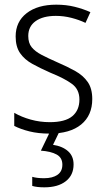

<svg xmlns="http://www.w3.org/2000/svg" viewBox="-20 -562 456 822"><path d="M375 -138Q375 -68 327.5 -29Q280 10 192 10Q144 10 106 0.5Q68 -9 41 -23V-79Q72 -61 111.5 -50Q151 -39 193 -39Q259 -39 289.5 -64.5Q320 -90 320 -136Q320 -179 288.5 -202.5Q257 -226 195 -251Q152 -270 118.5 -288.5Q85 -307 66 -334.5Q47 -362 47 -406Q47 -469 94 -505.5Q141 -542 221 -542Q263 -542 299.5 -533Q336 -524 367 -510L346 -464Q319 -477 286 -485.5Q253 -494 219 -494Q164 -494 132.5 -471.5Q101 -449 101 -408Q101 -378 115.5 -360Q130 -342 157.5 -327.5Q185 -313 226 -295Q268 -277 302 -258Q336 -239 355.5 -211Q375 -183 375 -138ZM295 142Q295 188 261.5 214Q228 240 170 240Q138 240 118 234V195Q138 201 169 201Q205 201 226 186.5Q247 172 247 143Q247 113 222.5 99.5Q198 86 155 83L195 0H235L207 58Q247 64 271 85Q295 106 295 142Z"/></svg>

Font: Noto Sans Gurmukhi UI SemiCondensed Light
Style: Regular
Weight: 300
Width: 4
Designer: Jelle Bosma - Monotype Design Team
Foundry: Monotype Imaging Inc.
Version: Version 2.004; ttfautohint (v1.8.4.7-5d5b)